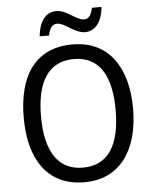

<svg xmlns="http://www.w3.org/2000/svg" viewBox="-60 -960 817 1020"><g transform="rotate(-5 348.0 -450.0)"><path d="M179 -783H229C237 -822 251 -842 278 -842C317 -842 367 -784 421 -784C477 -784 513 -832 520 -910H469C461 -873 449 -852 422 -852C381 -852 334 -909 279 -909C218 -909 186 -856 179 -783ZM640 -358C640 -574 544 -725 349 -725C153 -725 57 -587 57 -359C57 -145 147 10 349 10C544 10 640 -143 640 -358ZM149 -358C149 -542 213 -647 349 -647C484 -647 547 -543 547 -358C547 -173 484 -68 348 -68C214 -68 149 -174 149 -358Z"/></g></svg>

Font: Noto Sans Georgian SemiCondensed
Style: Regular
Weight: 400
Width: 4
Designer: Monotype Design Team, Akaki Razmadze
Foundry: Google LLC
Version: Version 2.005